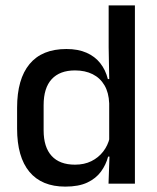

<svg xmlns="http://www.w3.org/2000/svg" viewBox="-20 -682 583 713"><path d="M222.5 11Q135 11 89.2 -44Q43.5 -99 43.5 -204.5V-282Q43.5 -388.5 89.8 -444.2Q136 -500 226.5 -500Q270 -500 301.2 -486.2Q332.5 -472.5 352.2 -447.5Q372 -422.5 380.5 -388.5H413L385.5 -298Q384 -338 368 -365.2Q352 -392.5 324 -406.5Q296 -420.5 258.5 -420.5Q202 -420.5 172 -388Q142 -355.5 142 -291.5V-198Q142 -135.5 171.8 -103Q201.5 -70.5 258.5 -70.5Q293 -70.5 319.2 -83.5Q345.5 -96.5 363 -119Q380.5 -141.5 387 -169.5L410 -100.5H381.5Q373.5 -70 354.8 -44.5Q336 -19 304 -4Q272 11 222.5 11ZM383 0 387 -114.5 385.5 -145.5V-348.5L386 -367.5L383.5 -506V-662H481V0Z"/></svg>

Font: Anek Gujarati Medium
Style: Regular
Weight: 500
Designer: Mrunmayee Ghaisas (Gujarati), Yesha Goshar (Latin)
Foundry: Ek Type
Version: Version 1.003